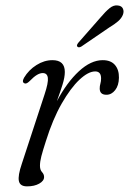

<svg xmlns="http://www.w3.org/2000/svg" viewBox="-20 -670 470 699"><path d="M69.5 -366.5Q58.5 -370.5 67.5 -387Q84.5 -415.5 112.8 -433.2Q141 -451 171 -451Q216 -451 216 -408Q216 -388.5 207.5 -361.5Q199 -334.5 187 -301.5Q223.5 -370 267.2 -410.5Q311 -451 354 -451Q383.5 -451 398.5 -433.5Q413.5 -416 413 -387Q412.5 -358.5 399.2 -341.8Q386 -325 367.5 -325Q343 -325 343 -348Q343 -357 345.5 -365.5Q348 -374 348 -384.5Q348 -410 326.5 -410Q301.5 -410 269.2 -379.8Q237 -349.5 204.5 -292.8Q172 -236 147 -156Q135.5 -120.5 130.5 -101Q125.5 -81.5 125.5 -66.5Q125.5 -51.5 133 -43.5Q140.5 -35.5 140.5 -25.5Q140.5 -11.5 122.8 -1.5Q105 8.5 78.5 8.5Q53 8.5 48.8 -10.8Q44.5 -30 59.5 -74L142 -325.5Q156.5 -369 154.2 -386.5Q152 -404 135.5 -404Q126 -404 114.8 -397.5Q103.5 -391 87 -374Q76 -363.5 69.5 -366.5ZM346 -606.5Q364 -628 379 -640.2Q394 -652.5 409.5 -650Q423 -648.5 427.5 -638.5Q432 -628.5 427.5 -616.5Q422.5 -603.5 409.8 -592.5Q397 -581.5 378.5 -570.5L276 -500.5Q266 -495 261.5 -500.5Q259 -503.5 261 -507.8Q263 -512 266.5 -516Z"/></svg>

Font: Fraunces 72pt S050 Light
Style: Italic
Weight: 300
Italic angle: -16°
Version: Version 1.000; ttfautohint (v1.8.3)